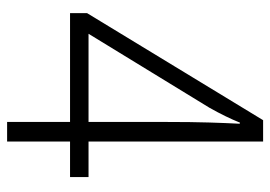

<svg xmlns="http://www.w3.org/2000/svg" viewBox="-130 -630 760 540"><g transform="rotate(90 250.0 -360.0)"><path d="M323 -177H17V-225L318 -720H378V-229H478V-177H378V0H323ZM323 -229V-447Q323 -518 324.5 -567Q326 -616 328 -654L325 -655Q309 -615 283 -569L75 -229Z"/></g></svg>

Font: Noto Sans Gurmukhi SemiCondensed Light
Style: Regular
Weight: 300
Width: 4
Designer: Jelle Bosma - Monotype Design Team
Foundry: Monotype Imaging Inc.
Version: Version 2.004; ttfautohint (v1.8.4.7-5d5b)